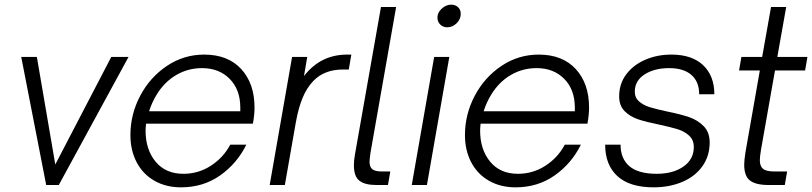

<svg xmlns="http://www.w3.org/2000/svg" viewBox="-20 -793 3481 823"><path d="M232 0H178L71 -549H138L217 -88L457 -549H531Z M539 -214Q539 -303 581 -382.5Q623 -462 695.5 -510.5Q768 -559 855 -559Q957 -559 1014 -497Q1071 -435 1071 -332Q1071 -300 1064 -263H606Q604 -243 604 -233Q604 -152 647 -100Q690 -48 766 -48Q831 -48 884.5 -83Q938 -118 967 -173H1036Q996 -92 923.5 -41Q851 10 756 10Q691 10 641.5 -18.5Q592 -47 565.5 -98Q539 -149 539 -214ZM1010 -316V-332Q1010 -409 964.5 -455Q919 -501 846 -501Q786 -501 735.5 -471.5Q685 -442 652 -388Q632 -356 619 -316Z M1486 -559 1475 -495H1450Q1371 -495 1324 -447Q1295 -417 1277 -373.5Q1259 -330 1248 -268L1201 0H1136L1232 -549H1297L1283 -467Q1354 -559 1468 -559Z M1593 0Q1544 0 1520.5 -18.5Q1497 -37 1497 -84Q1497 -105 1501 -128L1613 -763H1678L1568 -138Q1564 -108 1564 -100Q1564 -78 1575.5 -68Q1587 -58 1617 -58H1653L1643 0Z M1810 0H1745L1841 -549H1906ZM1855 -718Q1855 -739 1873.5 -756Q1892 -773 1914 -773Q1932 -773 1943.5 -762Q1955 -751 1955 -734Q1955 -711 1937.5 -693.5Q1920 -676 1897 -676Q1879 -676 1867 -688Q1855 -700 1855 -718Z M1973 -214Q1973 -303 2015 -382.5Q2057 -462 2129.5 -510.5Q2202 -559 2289 -559Q2391 -559 2448 -497Q2505 -435 2505 -332Q2505 -300 2498 -263H2040Q2038 -243 2038 -233Q2038 -152 2081 -100Q2124 -48 2200 -48Q2265 -48 2318.5 -83Q2372 -118 2401 -173H2470Q2430 -92 2357.5 -41Q2285 10 2190 10Q2125 10 2075.5 -18.5Q2026 -47 1999.5 -98Q1973 -149 1973 -214ZM2444 -316V-332Q2444 -409 2398.5 -455Q2353 -501 2280 -501Q2220 -501 2169.5 -471.5Q2119 -442 2086 -388Q2066 -356 2053 -316Z M2574 -173H2640Q2640 -113 2678 -80.5Q2716 -48 2795 -48Q2865 -48 2909.5 -79Q2954 -110 2954 -163Q2954 -193 2934 -211.5Q2914 -230 2885 -239Q2856 -248 2805 -259Q2750 -270 2715.5 -281.5Q2681 -293 2657.5 -316.5Q2634 -340 2634 -380Q2634 -434 2664.5 -474.5Q2695 -515 2746 -537Q2797 -559 2858 -559Q2946 -559 2994 -513.5Q3042 -468 3042 -389H2977Q2977 -443 2943.5 -472Q2910 -501 2848 -501Q2785 -501 2743 -474Q2701 -447 2701 -400Q2701 -374 2719.5 -358Q2738 -342 2765.5 -333.5Q2793 -325 2840 -315Q2899 -303 2935 -290.5Q2971 -278 2996.5 -252Q3022 -226 3022 -182Q3022 -124 2990.5 -80Q2959 -36 2904 -13Q2849 10 2782 10Q2679 10 2626.5 -38Q2574 -86 2574 -173Z M3274 0Q3220 0 3195 -19Q3170 -38 3170 -87Q3170 -105 3175 -138L3237 -491H3148L3158 -549H3247L3285 -763H3350L3312 -549H3441L3431 -491H3302L3242 -151Q3237 -121 3237 -106Q3237 -81 3250.5 -69.5Q3264 -58 3299 -58H3354L3344 0Z"/></svg>

Font: Open Sauce One Light Italic
Style: Regular
Weight: 300
Italic angle: -10°
Designer: Alfredo Marco Pradil
Foundry: Creative Sauce Fz LLC
Version: Version 1.477